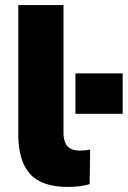

<svg xmlns="http://www.w3.org/2000/svg" viewBox="-20 -725 503 756"><path d="M246 11Q144 11 98 -40.5Q52 -92 52 -196V-705H230V-202Q230 -180 236.5 -164Q243 -148 257.5 -140Q272 -132 294 -132Q304 -132 314.5 -133Q325 -134 335 -136L333 0Q313 6 291.5 8.5Q270 11 246 11ZM277 -277V-436H463V-277Z"/></svg>

Font: Nunito Sans 12pt ExtraLight 12pt Black
Style: Regular
Weight: 900
Version: Version 3.101;gftools[0.9.27]